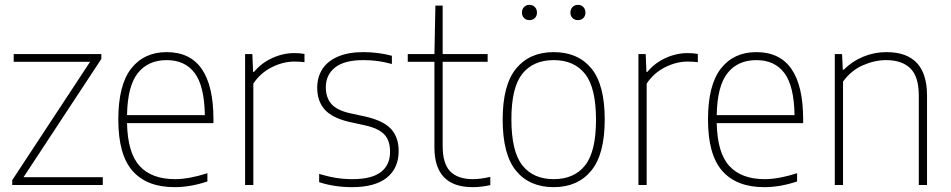

<svg xmlns="http://www.w3.org/2000/svg" viewBox="-20 -763 3922 792"><path d="M77 -32H404V0H30.5V-20L351.5 -508H36.5V-540H398V-520Z M860.5 -255H504Q506.5 -132 556.2 -78Q606 -24 702 -24Q759 -24 835.5 -48.5V-14.5Q765.5 9 700 9Q586 9 527 -57.8Q468 -124.5 468 -270Q468 -412 521 -480Q574 -548 667.5 -548Q860.5 -548 860.5 -270ZM504 -288H825Q823 -408.5 783 -461.8Q743 -515 667.5 -515Q591 -515 548.5 -461.5Q506 -408 504 -288Z M991 -540H1021L1024 -466.5H1028Q1058 -503 1102.8 -523.5Q1147.5 -544 1194 -544Q1217 -544 1236 -540.5V-506.5Q1218.5 -509 1193.5 -509Q1147.5 -509 1100.8 -485.5Q1054 -462 1025 -418V0H991Z M1296.5 -11.5V-45.5Q1335.5 -34 1367.5 -29Q1399.5 -24 1434 -24Q1512.5 -24 1550.8 -53Q1589 -82 1589 -137Q1589 -183.5 1565.2 -208.5Q1541.5 -233.5 1485.5 -246L1421 -260Q1350.5 -276.5 1319.5 -311Q1288.5 -345.5 1288.5 -401.5Q1288.5 -444.5 1309.5 -477.5Q1330.5 -510.5 1373.2 -529.2Q1416 -548 1479 -548Q1539.5 -548 1596.5 -533V-499Q1563.5 -508 1536.8 -511.5Q1510 -515 1479 -515Q1400 -515 1362 -484.5Q1324 -454 1324 -403Q1324 -360.5 1347 -334.2Q1370 -308 1423.5 -296L1488 -282Q1562 -265 1593.2 -230.8Q1624.5 -196.5 1624.5 -140Q1624.5 -69.5 1575.8 -30.2Q1527 9 1432.5 9Q1359.5 9 1296.5 -11.5Z M2002.5 -33.5V0.5Q1965.5 9 1929.5 9Q1772 9 1772 -155V-508H1662V-540H1772L1776 -740H1806V-540H1991.5V-508H1806V-161Q1806 -88 1837.2 -56Q1868.5 -24 1931.5 -24Q1962.5 -24 2002.5 -33.5Z M2053.5 -270Q2053.5 -413 2109.2 -480.5Q2165 -548 2264 -548Q2363.5 -548 2419 -481.2Q2474.5 -414.5 2474.5 -270Q2474.5 -126.5 2418.8 -58.8Q2363 9 2264 9Q2164.5 9 2109 -58.2Q2053.5 -125.5 2053.5 -270ZM2438.5 -268.5Q2438.5 -401 2393.5 -458Q2348.5 -515 2264 -515Q2179.5 -515 2134.5 -458.5Q2089.5 -402 2089.5 -271.5Q2089.5 -138.5 2134.5 -81.2Q2179.5 -24 2264 -24Q2348.5 -24 2393.5 -80.8Q2438.5 -137.5 2438.5 -268.5ZM2133 -711Q2133 -725 2141.8 -734Q2150.5 -743 2164 -743Q2177.5 -743 2186.2 -734Q2195 -725 2195 -711Q2195 -697 2186.2 -688.5Q2177.5 -680 2164 -680Q2150.5 -680 2141.8 -688.5Q2133 -697 2133 -711ZM2333 -711Q2333 -725 2341.8 -734Q2350.5 -743 2364 -743Q2377.5 -743 2386.2 -734Q2395 -725 2395 -711Q2395 -697 2386.2 -688.5Q2377.5 -680 2364 -680Q2350.5 -680 2341.8 -688.5Q2333 -697 2333 -711Z M2613.5 -540H2643.5L2646.5 -466.5H2650.5Q2680.5 -503 2725.2 -523.5Q2770 -544 2816.5 -544Q2839.5 -544 2858.5 -540.5V-506.5Q2841 -509 2816 -509Q2770 -509 2723.2 -485.5Q2676.5 -462 2647.5 -418V0H2613.5Z M3293 -255H2936.5Q2939 -132 2988.8 -78Q3038.5 -24 3134.5 -24Q3191.5 -24 3268 -48.5V-14.5Q3198 9 3132.5 9Q3018.5 9 2959.5 -57.8Q2900.5 -124.5 2900.5 -270Q2900.5 -412 2953.5 -480Q3006.5 -548 3100 -548Q3293 -548 3293 -270ZM2936.5 -288H3257.5Q3255.5 -408.5 3215.5 -461.8Q3175.5 -515 3100 -515Q3023.5 -515 2981 -461.5Q2938.5 -408 2936.5 -288Z M3423.5 -540H3453.5L3456.5 -475.5H3460.5Q3495.5 -510.5 3541 -529.2Q3586.5 -548 3636.5 -548Q3804 -548 3804 -369V0H3770V-369Q3770 -447 3735.2 -481Q3700.5 -515 3635.5 -515Q3588 -515 3539.5 -493.8Q3491 -472.5 3457.5 -426.5V0H3423.5Z"/></svg>

Font: Encode Sans Thin
Style: Regular
Weight: 250
Designer: Multiple Designers
Foundry: Impallari Type
Version: Version 2.000